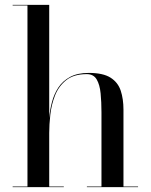

<svg xmlns="http://www.w3.org/2000/svg" viewBox="-20 -770 620 790"><path d="M32 -2.5H93V-747.5H32V-750H182.5V-284Q185 -317 193.8 -350Q202.5 -383 220.2 -410Q238 -437 268.5 -453.5Q299 -470 345.5 -470Q404 -470 434.8 -450.5Q465.5 -431 476.8 -396.8Q488 -362.5 488 -319V-2.5H548V0H337.5V-2.5H397.5V-308Q397.5 -350 394 -385.8Q390.5 -421.5 377.8 -443.2Q365 -465 337 -465Q283.5 -465 252.5 -440.2Q221.5 -415.5 206.5 -377.5Q191.5 -339.5 187 -298Q182.5 -256.5 182.5 -223V-2.5H242.5V0H32Z"/></svg>

Font: Bodoni* 72pt
Style: Regular
Weight: 400
Version: Version 2.3